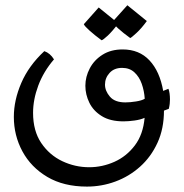

<svg xmlns="http://www.w3.org/2000/svg" viewBox="-20 -564 686 717"><path d="M304.7 132.8Q217.8 132.8 156.7 96.7Q95.7 60.5 63.7 1.2Q31.7 -58.1 31.7 -127.4Q31.7 -189.9 59.6 -254.4Q87.4 -318.8 145.5 -373Q167 -365.7 181.6 -342.3Q142.6 -296.9 123 -244.6Q103.5 -192.4 103.5 -142.6Q103.5 -75.2 134 -30Q164.6 15.1 212.4 37.8Q260.3 60.5 313 60.5Q361.8 60.5 407.2 40.3Q452.6 20 483.6 -21Q514.6 -62 520 -124Q505.4 -117.2 482.7 -114Q460 -110.8 441.4 -110.8Q391.6 -110.8 360.1 -130.4Q328.6 -149.9 313.7 -180.4Q298.8 -210.9 298.8 -243.7Q298.8 -277.3 315.2 -308.6Q331.5 -339.8 362.8 -359.6Q394 -379.4 438 -379.4Q500 -379.4 538.3 -338.4Q576.7 -297.4 589.4 -224.6L608.9 -232.4Q611.8 -225.6 613.3 -214.6Q614.7 -203.6 614.7 -192.4Q614.7 -185.1 613.8 -176.3Q612.8 -167.5 610.4 -157.7L592.3 -150.9Q592.3 -83.5 568.1 -30.8Q543.9 22 502.9 58.6Q461.9 95.2 410.6 114Q359.4 132.8 304.7 132.8ZM448.2 -181.6Q465.8 -181.6 487.8 -185.1Q509.8 -188.5 520.5 -195.3Q518.6 -224.6 509.3 -251Q500 -277.3 481.9 -293.9Q463.9 -310.5 436 -310.5Q406.2 -310.5 389.2 -291.7Q372.1 -272.9 372.1 -248Q372.1 -224.6 390.4 -203.1Q408.7 -181.6 448.2 -181.6ZM466.3 -421.9Q439.9 -440.9 421.1 -458Q402.3 -475.1 399.4 -481.9L455.6 -544.4L528.3 -485.4Q508.3 -458 489.7 -440.9Q471.2 -423.8 466.3 -421.9ZM359.4 -413.6Q333.5 -432.6 314.7 -449.5Q295.9 -466.3 293 -473.6L348.6 -536.1L421.9 -476.6Q399.4 -446.8 382.3 -430.9Q365.2 -415 359.4 -413.6Z"/></svg>

Font: Harmattan Medium
Style: Regular
Weight: 500
Designer: George W. Nuss III and SIL International
Foundry: SIL International
Version: Version 4.000